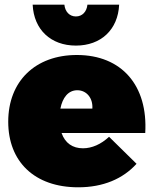

<svg xmlns="http://www.w3.org/2000/svg" viewBox="-20 -789 654 817"><path d="M303 -595C410 -595 482 -663 487 -769H352C349 -739 330 -719 303 -719C276 -719 257 -739 254 -769H119C124 -663 196 -595 303 -595ZM307 -555C131 -555 15 -444 15 -271C15 -102 126 8 313 8C419 8 503 -28 561 -92L444 -207C410 -175 371 -158 333 -158C289 -158 257 -180 242 -223H598C610 -425 498 -555 307 -555ZM373 -327H237C246 -373 270 -405 309 -405C348 -405 376 -372 373 -327Z"/></svg>

Font: Montserrat arm Black
Style: Regular
Weight: 900
Designer: Julieta Ulanovsky
Foundry: Julieta Ulanovsky
Version: Version 6.000;PS 006.000;hotconv 1.0.88;makeotf.lib2.5.64775